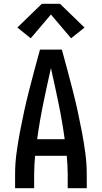

<svg xmlns="http://www.w3.org/2000/svg" viewBox="-20 -998 540 1018"><path d="M60 0V-74Q60 -130 67.5 -186Q75 -242 85.5 -297.5Q96 -353 108 -408Q120 -463 134 -517.5Q148 -572 162.5 -626.5Q177 -681 192 -735H308Q323 -681 337.5 -626.5Q352 -572 366 -517.5Q380 -463 392 -408Q404 -353 414.5 -297.5Q425 -242 432.5 -186Q440 -130 440 -74V0H339V-74Q339 -98 337.5 -123Q336 -148 334 -172H166Q164 -148 162.5 -123Q161 -98 161 -74V0ZM323 -260Q310 -355 290.5 -449.5Q271 -544 250 -637Q229 -544 209.5 -449.5Q190 -355 177 -260ZM143 -795 72 -852 202 -978H298L428 -852L357 -795L250 -921Z"/></svg>

Font: Zed Sans Semibold
Style: Regular
Weight: 600
Designer: Belleve Invis
Foundry: Belleve Invis
Version: Version 1.0.0; ttfautohint (v1.8.4)